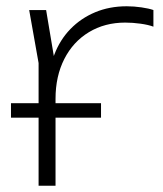

<svg xmlns="http://www.w3.org/2000/svg" viewBox="-20 -592 520 612"><path d="M15 -263H302V-217H15ZM73 -560H127L157 -381V0H103V-391ZM469 -560V-507Q453 -513 428 -516.5Q403 -520 379 -520Q314 -520 263.5 -489.5Q213 -459 185 -404Q157 -349 157 -277L135 -312Q135 -370 153 -417.5Q171 -465 204.5 -499.5Q238 -534 283.5 -553Q329 -572 384 -572Q407 -572 431 -568.5Q455 -565 469 -560Z"/></svg>

Font: Unbounded ExtraLight
Style: Regular
Weight: 250
Designer: Luke Prowse, Jean-Baptiste Morizot, Fátima Lázaro, Florian Runge
Foundry: NaN
Version: Version 1.701;gftools[0.9.28.dev5+ged2979d]